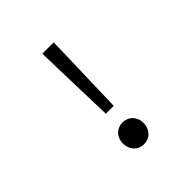

<svg xmlns="http://www.w3.org/2000/svg" viewBox="-182 -811 963 963"><g transform="rotate(-45 300.0 -329.0)"><path d="M272 -232H328L338 -576L340 -670H260L262 -576ZM300 12C340 12 373 -18 373 -66C373 -113 340 -142 300 -142C260 -142 227 -113 227 -66C227 -18 260 12 300 12Z"/></g></svg>

Font: Hasklig
Style: Regular
Weight: 400
Monospace: yes
Designer: Paul D. Hunt, Teo Tuominen
Foundry: Adobe Systems Incorporated
Version: Version 2.030;PS 1.0;hotconv 16.6.51;makeotf.lib2.5.65220